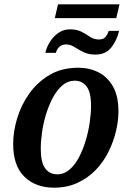

<svg xmlns="http://www.w3.org/2000/svg" viewBox="-20 -860 602 890"><path d="M234 -776 249 -840H534L519 -776ZM422 -607Q390 -607 367 -618.5Q344 -630 325 -642Q306 -654 287 -654Q266 -654 254.5 -642.5Q243 -631 239 -615H190Q196 -641 211.5 -666Q227 -691 250.5 -707.5Q274 -724 305 -724Q337 -724 358.5 -712.5Q380 -701 398 -689Q416 -677 438 -677Q459 -677 468.5 -688Q478 -699 484 -717H532Q522 -673 496 -640Q470 -607 422 -607ZM230 10Q146 10 93.5 -40.5Q41 -91 41 -193Q41 -250 59.5 -311.5Q78 -373 115.5 -426Q153 -479 209.5 -512.5Q266 -546 343 -546Q394 -546 436 -525Q478 -504 503.5 -459.5Q529 -415 529 -343Q529 -300 517.5 -251.5Q506 -203 483 -156.5Q460 -110 424 -72.5Q388 -35 339.5 -12.5Q291 10 230 10ZM245 -52Q277 -52 302.5 -74Q328 -96 346.5 -131.5Q365 -167 377.5 -209Q390 -251 396 -293Q402 -335 402 -369Q402 -432 381.5 -459Q361 -486 326 -486Q295 -486 270 -465Q245 -444 226 -409Q207 -374 194 -332Q181 -290 175 -248Q169 -206 169 -171Q169 -107 189.5 -79.5Q210 -52 245 -52Z"/></svg>

Font: Noto Serif SemiCondensed SemiBold
Style: Italic
Weight: 600
Width: 4
Italic angle: -12°
Designer: Monotype Design Team
Foundry: Monotype Imaging Inc.
Version: Version 2.014; ttfautohint (v1.8.4.7-5d5b)